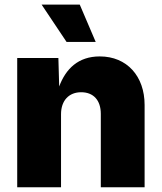

<svg xmlns="http://www.w3.org/2000/svg" viewBox="-20 -791 684 811"><path d="M237.8 -308.6C237.8 -366.7 271.5 -401.4 322.8 -401.4C375 -401.4 405.8 -367.2 405.8 -310.1V0H590.8V-347.7C590.8 -468.8 516.6 -552.7 401.4 -552.7C310.1 -552.7 257.8 -500 230 -425.8L226.6 -545.9H52.7V0H237.8ZM261.2 -613.8H384.3L316.9 -771.5H155.8Z"/></svg>

Font: Raveo ExtraBold
Style: Regular
Weight: 800
Designer: Jakub Foglar, Rasmus Andersson (Inter)
Foundry: Jakubfoglar.com
Version: Version 1.100;Glyphs 3.2.3 (3260)